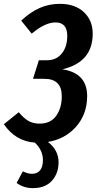

<svg xmlns="http://www.w3.org/2000/svg" viewBox="-42 -725 503 994"><path d="M280.8 -366.2Q409.2 -346.7 409.2 -228Q409.2 -134.3 352.3 -69.6Q295.4 -4.9 206.1 9.8Q261.2 51.8 261.2 115.2Q261.2 172.4 226.8 210.7Q192.4 249 127.9 249Q81.1 249 43.9 222.2L76.2 162.1Q102.5 174.8 123 174.8Q150.9 174.8 165.5 156.7Q180.2 138.7 180.2 104Q180.2 52.7 138.2 13.2Q38.6 6.3 -22 -82L55.2 -144Q80.6 -113.3 105 -99.1Q129.4 -85 163.1 -85Q220.2 -85 249 -125.5Q277.8 -166 277.8 -227.1Q277.8 -316.9 188 -316.9H128.9L159.2 -413.1H201.2Q249.5 -413.1 277.8 -448Q306.2 -482.9 306.2 -539.1Q306.2 -608.9 245.1 -608.9Q191.4 -608.9 122.1 -550.8L67.9 -618.2Q115.2 -662.6 163.6 -683.8Q211.9 -705.1 268.1 -705.1Q346.7 -705.1 392.3 -662.1Q438 -619.1 438 -550.8Q438 -402.8 280.8 -366.2Z"/></svg>

Font: Fira Sans Compressed Medium
Style: Italic
Weight: 500
Width: 3
Italic angle: -8°
Designer: Carrois Corporate & Edenspiekermann AG
Foundry: Carrois Corporate GbR & Edenspiekermann AG
Version: Version 4.203;PS 004.203;hotconv 1.0.88;makeotf.lib2.5.64775